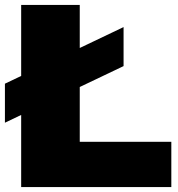

<svg xmlns="http://www.w3.org/2000/svg" viewBox="-21 -760 722 780"><path d="M-1 -261.5V-420L481 -650V-491.5ZM65 0V-740H303V-184H675V0Z"/></svg>

Font: Encode Sans SC Expanded Black
Style: Regular
Weight: 900
Width: 7
Designer: Multiple Designers
Foundry: Impallari Type
Version: Version 3.002